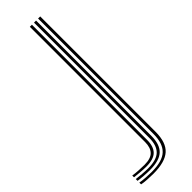

<svg xmlns="http://www.w3.org/2000/svg" viewBox="-353 -601 807 807"><g transform="rotate(-45 50.5 -198.0)"><path d="M-10.2 204.2Q-25.8 204.2 -46.8 202.9Q-67.8 201.5 -78.5 199V188.5Q-66.2 191 -45.5 192.4Q-24.8 193.8 -10.2 193.8Q53.8 193.8 81 167.9Q108.2 142 108.2 85.8V-600H120.8V85.8Q120.8 149 89.9 176.6Q59 204.2 -10.2 204.2ZM-10.2 183Q-25.5 183 -46 181.5Q-66.5 180 -78.5 178V167.5Q-65.2 169.2 -45 170.9Q-24.8 172.5 -10.2 172.5Q40.8 172.5 62.4 151Q84 129.5 84 85.5V-600H96.2V85.5Q96.2 136 71.6 159.5Q47 183 -10.2 183ZM-10.2 162Q-24 162 -44.1 160.4Q-64.2 158.8 -78.5 157V146.5Q-63.5 149 -43.4 150.1Q-23.2 151.2 -10.2 151.2Q27.2 151.2 43.2 134.5Q59.2 117.8 59.2 85.2V-600H71.5V85.2Q71.5 123.8 52.6 142.9Q33.8 162 -10.2 162Z"/></g></svg>

Font: Big Shoulders Inline Text Thin Light
Style: Regular
Weight: 300
Version: Version 2.002